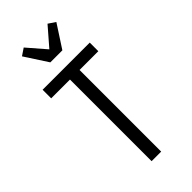

<svg xmlns="http://www.w3.org/2000/svg" viewBox="-303 -1045 1106 1106"><g transform="rotate(-45 250.0 -492.0)"><path d="M211 0V-665H58V-735H442V-665H289V0ZM201 -815 110 -955 153 -984 250 -872 347 -984 390 -955 299 -815Z"/></g></svg>

Font: Iosevka SS18
Style: Regular
Weight: 400
Monospace: yes
Designer: Belleve Invis
Foundry: Belleve Invis
Version: Version 25.1.1; ttfautohint (v1.8.4)